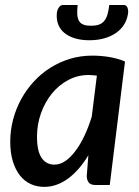

<svg xmlns="http://www.w3.org/2000/svg" viewBox="-20 -740 556 768"><path d="M21 0ZM419 0H362.5Q342 0 334.5 -10.5Q327 -21 327 -36.5L333.5 -119Q316 -90 296 -66.8Q276 -43.5 254 -27Q232 -10.5 207.5 -1.5Q183 7.5 157 7.5Q127.5 7.5 102.5 -4Q77.5 -15.5 59.5 -38.5Q41.5 -61.5 31.2 -95.2Q21 -129 21 -173.5Q21 -219 32.5 -262.2Q44 -305.5 65 -343.8Q86 -382 115.5 -414Q145 -446 181.5 -469Q218 -492 260.2 -504.8Q302.5 -517.5 349 -517.5Q382.5 -517.5 415.5 -512.2Q448.5 -507 480 -494ZM198 -81.5Q220.5 -81.5 241.8 -96.2Q263 -111 282.2 -136.8Q301.5 -162.5 318 -197.5Q334.5 -232.5 347 -273.5L367.5 -437.5Q359 -438.5 350.8 -439.2Q342.5 -440 334 -440Q291 -440 253.2 -420Q215.5 -400 187.8 -366Q160 -332 144 -287.2Q128 -242.5 128 -193Q128 -136 146.2 -108.8Q164.5 -81.5 198 -81.5ZM344 -637Q362 -637 374.8 -641.2Q387.5 -645.5 396 -655.2Q404.5 -665 409.5 -680.8Q414.5 -696.5 417 -720H475Q485.5 -720 489.5 -710.2Q493.5 -700.5 492.5 -689Q489.5 -663.5 477.2 -643.2Q465 -623 444.8 -608.8Q424.5 -594.5 397.5 -586.8Q370.5 -579 337.5 -579Q304.5 -579 279.2 -586.8Q254 -594.5 237 -608.8Q220 -623 212.5 -643.2Q205 -663.5 207.5 -689Q209 -700.5 215.5 -710.2Q222 -720 232 -720H290.5Q288 -696.5 289.2 -680.8Q290.5 -665 296.8 -655.2Q303 -645.5 314.5 -641.2Q326 -637 344 -637Z"/></svg>

Font: Lato Semibold
Style: Italic
Weight: 600
Italic angle: -7°
Designer: Lukasz Dziedzic
Foundry: tyPoland Lukasz Dziedzic
Version: Version 2.006; 2014-01-15